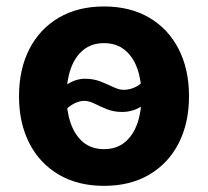

<svg xmlns="http://www.w3.org/2000/svg" viewBox="-20 -573 653 603"><path d="M306.7 10.7Q224.6 10.7 164.6 -24.6Q104.6 -59.9 72.1 -123.3Q39.7 -186.6 39.7 -270.6Q39.7 -355.2 72.1 -418.7Q104.6 -482.2 164.6 -517.4Q224.6 -552.7 306.7 -552.7Q389.1 -552.7 448.9 -517.4Q508.7 -482.2 541.2 -418.7Q573.6 -355.2 573.6 -270.6Q573.6 -186.6 541.2 -123.3Q508.7 -59.9 448.9 -24.6Q389.1 10.7 306.7 10.7ZM306.7 -104.6Q345.8 -104.6 372.1 -126.3Q398.4 -148.1 411.5 -185.8Q424.6 -223.5 424.6 -271.1Q424.6 -319.2 411.5 -356.8Q398.4 -394.3 372.1 -415.9Q345.8 -437.5 306.7 -437.5Q267.6 -437.5 241.4 -415.9Q215.2 -394.3 202.1 -356.9Q188.9 -319.5 188.9 -271.1Q188.9 -223.5 202.1 -185.8Q215.2 -148.1 241.4 -126.3Q267.6 -104.6 306.7 -104.6ZM162.3 -201.8 118.4 -235.5Q153.3 -280.3 183.8 -303Q214.3 -325.7 247.2 -325.7Q273.6 -325.7 295.7 -317Q317.7 -308.3 335.9 -299.6Q354.2 -290.9 368.1 -290.9Q389.4 -290.9 408.9 -301.4Q428.4 -311.8 450 -343.9L494 -313.9Q461.5 -265.5 431 -243.5Q400.6 -221.4 363.7 -221.4Q337.1 -221.4 315.6 -230.1Q294.2 -238.8 276.9 -247.5Q259.6 -256.2 244.9 -256.2Q224.9 -256.2 204.6 -243.1Q184.2 -230 162.3 -201.8Z"/></svg>

Font: Adwaita Sans
Style: Regular
Weight: 400
Designer: Rasmus Andersson
Foundry: rsms
Version: Version 4.001;git-9221beed3